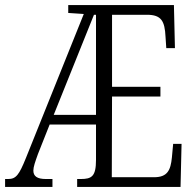

<svg xmlns="http://www.w3.org/2000/svg" viewBox="-21 -734 768 754"><path d="M-1 0H185V-31H159C125 -31 110 -42 110 -64C110 -79 117 -98 128 -129L174 -245H356V-106C356 -41 339 -31 296 -31H282V0H688L692 -169H659L654 -115C649 -66 637 -38 584 -38H418L419 -355H609V-393H419V-676H556C613 -676 626 -651 629 -590L632 -545H666L662 -714H247V-683L308 -679L81 -114C54 -47 42 -31 11 -31H-1ZM190 -283 348 -676H356V-283Z"/></svg>

Font: Noto Serif Georgian ExtraCondensed Light
Style: Regular
Weight: 300
Width: 2
Designer: Monotype Design Team, Akaki Razmadze
Foundry: Google LLC
Version: Version 2.003